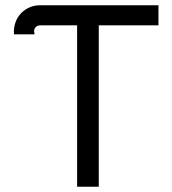

<svg xmlns="http://www.w3.org/2000/svg" viewBox="-20 -706 653 727"><path d="M133 -610Q122 -610 115.5 -603.5Q109 -597 109 -587Q109 -584 111 -576H33Q31 -598 38 -619.5Q45 -641 61 -657Q75 -671 93 -678.5Q111 -686 130 -686H580V-610H354V1H272V-610Z"/></svg>

Font: Bellota
Style: Bold
Weight: 700
Designer: Kemie Guaida
Foundry: Kemie Guaida
Version: Version 4.001